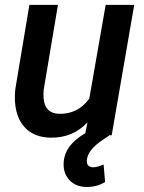

<svg xmlns="http://www.w3.org/2000/svg" viewBox="-20 -548 584 778"><path d="M419.9 0 422.4 1.5 399.4 16.6Q335.4 58.6 332 100.6Q329.6 128.4 356.9 129.9Q370.1 130.4 399.9 119.1L405.8 189.5Q372.1 210.4 330.6 209.5Q288.1 209.5 262.5 182.9Q236.8 156.2 237.8 115.2Q239.3 42 325.7 -8.3L334.5 -52.2Q274.4 11.7 184.1 9.8Q132.8 8.8 98.9 -15.6Q64.9 -40 50.5 -83.7Q36.1 -127.4 42 -186.5L99.1 -528.3H214.8L157.2 -185.1Q155.3 -167 156.7 -149.9Q161.6 -89.4 217.8 -86.9Q294.4 -84 341.8 -148.4L408.2 -528.3H523.9L432.6 0Z"/></svg>

Font: Roboto Medium
Style: Italic
Weight: 500
Italic angle: -12°
Designer: Google
Version: Version 2.134; 2016